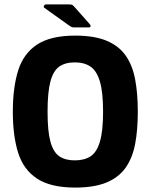

<svg xmlns="http://www.w3.org/2000/svg" viewBox="-20 -839 681 868"><path d="M38 -334Q38 -443 62 -520Q86 -597 147.5 -637.5Q209 -678 320 -678Q406 -678 461.5 -655Q517 -632 548 -588Q579 -544 591 -480Q603 -416 603 -334Q603 -252 591 -188.5Q579 -125 548 -81Q517 -37 461.5 -14Q406 9 320 9Q209 9 147.5 -31.5Q86 -72 62 -148.5Q38 -225 38 -334ZM195 -334Q195 -246 208 -198.5Q221 -151 248 -132.5Q275 -114 318 -114Q361 -114 389 -132Q417 -150 431.5 -198Q446 -246 446 -334Q446 -423 431.5 -471Q417 -519 389 -538Q361 -557 318 -557Q275 -557 248 -538Q221 -519 208 -471Q195 -423 195 -334ZM314 -715Q306 -715 300.5 -718.5Q295 -722 285 -729L180 -804Q176 -807 179 -813Q182 -819 187 -819H292Q304 -819 308 -816Q312 -813 319 -805L383 -733Q390 -726 389.5 -720.5Q389 -715 381 -715Z"/></svg>

Font: Glory Thin ExtraBold
Style: Regular
Weight: 800
Version: Version 1.011